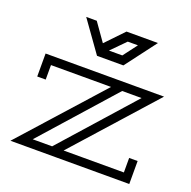

<svg xmlns="http://www.w3.org/2000/svg" viewBox="-126 -834 953 958"><g transform="rotate(20 350.5 -355.0)"><path d="M614 -122H659V0H28L408 -424H89V-347H44V-469H673L294 -45H614ZM233 -45 570 -424H467L130 -45ZM172 -710H228L295 -615L386 -710H553L429 -546H289ZM336 -591H407L463 -665H409Z"/></g></svg>

Font: Geostar
Style: Regular
Weight: 400
Designer: Joe Prince
Foundry: Joe Prince
Version: Version 1.002